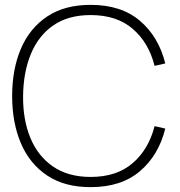

<svg xmlns="http://www.w3.org/2000/svg" viewBox="-20 -755 740 790"><path d="M353 15Q245.5 15 173.8 -33Q102 -81 66 -165.5Q30 -250 30 -360Q30 -470 66 -554.5Q102 -639 173.8 -687Q245.5 -735 353 -735Q479 -735 556 -669.2Q633 -603.5 660 -494L616 -484Q592 -579.5 526.2 -636.2Q460.5 -693 353 -693Q260.5 -693 199.2 -650.5Q138 -608 107 -532.8Q76 -457.5 75 -360Q74 -262.5 105 -187.5Q136 -112.5 198.2 -69.8Q260.5 -27 353 -27Q460.5 -27 526.2 -84Q592 -141 616 -236L660 -226Q633 -116.5 556 -50.8Q479 15 353 15Z"/></svg>

Font: Manrope Variable Light
Style: Regular
Weight: 200
Designer: Mikhail Sharanda
Foundry: Mikhail Sharanda
Version: Version 4.505